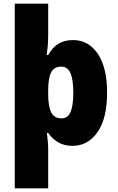

<svg xmlns="http://www.w3.org/2000/svg" viewBox="-20 -873 639 1040"><path d="M560 -370Q560 -231 508 -157Q456 -83 373 -83Q327 -83 294.5 -102.5Q262 -122 241 -153H234Q237 -129 239 -106Q241 -83 241 -67V147H60V-853H241V-686Q241 -650 238.5 -622.5Q236 -595 233 -575H241Q263 -615 295.5 -635.5Q328 -656 376 -656Q459 -656 509.5 -582Q560 -508 560 -370ZM377 -370Q377 -441 362 -476.5Q347 -512 311 -512Q273 -512 257 -481Q241 -450 241 -384V-364Q241 -298 257 -265Q273 -232 313 -232Q348 -232 362.5 -267Q377 -302 377 -370Z"/></svg>

Font: Noto Sans Telugu UI SemiCondensed Black
Style: Regular
Weight: 900
Width: 4
Designer: Jelle Bosma - Monotype Design Team
Foundry: Monotype Imaging Inc.
Version: Version 2.005; ttfautohint (v1.8.4.7-5d5b)